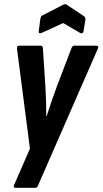

<svg xmlns="http://www.w3.org/2000/svg" viewBox="-20 -712 490 917"><path d="M54 185Q48 185 46 181.5Q44 178 47 172L123 -2L61 -481Q60 -488 63.5 -491Q67 -494 73 -494H173Q185 -494 185 -481L197 -295Q199 -262 200 -227.5Q201 -193 201 -158H203Q214 -193 226 -227.5Q238 -262 250 -295L321 -481Q325 -494 335 -494H440Q445 -494 448 -490.5Q451 -487 448 -481L162 173Q158 185 148 185ZM177 -554Q171 -552 167.5 -554Q164 -556 165 -563L173 -624Q175 -631 176.5 -634Q178 -637 184 -639L283 -690Q292 -694 298 -690L379 -636Q389 -630 388 -619L379 -563Q378 -556 373.5 -553.5Q369 -551 364 -554L282 -602Z"/></svg>

Font: Sofia Sans Condensed ExtraBold
Style: Italic
Weight: 800
Italic angle: -9°
Version: Version 4.100